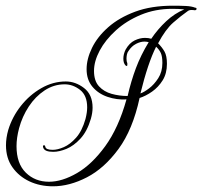

<svg xmlns="http://www.w3.org/2000/svg" viewBox="-20 -606 710 674"><path d="M166 48Q120 48 83 30.5Q46 13 23.5 -19Q1 -51 1 -96Q1 -109 3 -122.5Q5 -136 9 -150Q23 -196 53.5 -234.5Q84 -273 125 -296.5Q166 -320 211 -320Q245 -320 275 -297Q305 -274 305 -228Q305 -210 299 -189Q286 -145 262.5 -119.5Q239 -94 213.5 -83.5Q188 -73 167 -73Q137 -73 132 -87Q129 -95 133.5 -96Q138 -97 139 -91Q141 -80 165 -80Q182 -80 204 -89.5Q226 -99 247 -122.5Q268 -146 280 -188Q286 -211 286 -229Q286 -271 261 -290.5Q236 -310 207 -310Q169 -310 136.5 -288.5Q104 -267 81 -232Q58 -197 47 -156Q38 -122 38 -93Q38 -32 70.5 0Q103 32 152 32Q198 32 250.5 1.5Q303 -29 349.5 -93Q396 -157 424 -257Q390 -255 357.5 -266Q325 -277 304.5 -301.5Q284 -326 284 -363Q284 -399 303 -438Q322 -477 360 -510.5Q398 -544 454.5 -565Q511 -586 587 -586Q613 -586 633 -585Q653 -584 665 -579Q670 -579 670 -575Q670 -570 663 -570Q663 -570 660.5 -570.5Q658 -571 653 -571Q644 -571 639 -567Q616 -551 588.5 -527Q561 -503 535 -454Q549 -440 557.5 -425Q566 -410 566 -382Q566 -348 551 -324Q536 -300 514 -284.5Q492 -269 470 -262Q446 -151 396 -83Q346 -15 285 16.5Q224 48 166 48ZM428 -269Q440 -321 457 -366.5Q474 -412 502 -458Q498 -459 494.5 -459.5Q491 -460 487 -460Q473 -460 457.5 -452Q442 -444 431 -427Q427 -422 425.5 -414.5Q424 -407 424 -400Q424 -390 427 -384Q427 -384 427 -378Q427 -372 421 -376Q413 -384 413 -400Q413 -416 421 -432Q434 -455 452.5 -464Q471 -473 489 -473Q501 -473 511 -470Q534 -504 563.5 -531.5Q593 -559 627 -573Q619 -574 607.5 -574.5Q596 -575 585 -575Q525 -575 474.5 -554Q424 -533 387 -499.5Q350 -466 330 -428.5Q310 -391 310 -357Q310 -322 327.5 -303Q345 -284 372 -276.5Q399 -269 428 -269ZM473 -278Q485 -282 503 -295.5Q521 -309 535.5 -331.5Q550 -354 550 -385Q550 -408 544.5 -420Q539 -432 528 -442Q499 -384 473 -278Z"/></svg>

Font: Gwendolyn
Style: Regular
Weight: 400
Designer: Robert E. Leuschke
Foundry: Robert E. Leuschke
Version: Version 1.010; ttfautohint (v1.8.3)